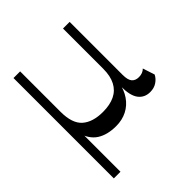

<svg xmlns="http://www.w3.org/2000/svg" viewBox="-204 -682 1010 1010"><g transform="rotate(-45 300.5 -177.5)"><path d="M263.8 10.5Q198.5 10.5 156.6 -16.4Q114.7 -43.3 97.3 -106.1L60.4 -215.9V-550.5H109.8V-249.8Q109.8 -163.3 150.7 -127.3Q191.6 -91.3 267.3 -91.3Q319.6 -91.3 355.6 -108.7Q391.6 -126.1 410.1 -161.7Q428.7 -197.3 428.7 -251.1L435.7 -142.2Q428.2 -94.9 404.4 -60.6Q380.7 -26.2 344.8 -7.8Q308.9 10.5 263.8 10.5ZM60.4 196V-250.9L109.8 -249.8V196ZM517.3 10.5Q475.7 10.5 452.2 -20Q428.7 -50.4 428.7 -117.9V-550.5H478.1V-156.8Q478.1 -118.4 491.5 -102.8Q505 -87.1 530.6 -87.1Q559.4 -87.1 576.9 -105L598.6 -38.5Q588.1 -17.3 567 -3.4Q546 10.5 517.3 10.5Z"/></g></svg>

Font: Savate ExtraLight
Style: Regular
Weight: 200
Designer: Max Esnée
Foundry: Plomb Type
Version: Version 2.000